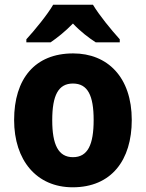

<svg xmlns="http://www.w3.org/2000/svg" viewBox="-20 -786 620 816"><path d="M375 -766H206C182 -724 126 -656 92 -619V-606H195C224 -626 257 -652 290 -686C322 -652 356 -626 387 -606H489V-619C452 -660 402 -721 375 -766ZM540 -276C540 -458 437 -559 291 -559C128 -559 40 -451 40 -276C40 -105 135 10 289 10C454 10 540 -106 540 -276ZM202 -275C202 -381 228 -431 290 -431C353 -431 378 -380 378 -276C378 -171 353 -118 290 -118C228 -118 202 -171 202 -275Z"/></svg>

Font: Noto Sans Gurmukhi UI SemiCondensed ExtraBold
Style: Regular
Weight: 800
Width: 4
Designer: Jelle Bosma - Monotype Design Team
Foundry: Monotype Imaging Inc.
Version: Version 2.004